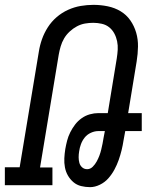

<svg xmlns="http://www.w3.org/2000/svg" viewBox="-30 -763 650 791"><path d="M341 8Q322 8 304 3.5Q286 -1 272.5 -12.5Q259 -24 250 -39.5Q241 -55 237.5 -73.5Q234 -92 235 -111Q236 -130 239 -149Q242 -166 246.5 -183.5Q251 -201 259.5 -218Q268 -235 279.5 -250Q291 -265 306.5 -276Q322 -287 340 -292Q358 -297 375 -297H414L451 -522Q454 -541 455 -558.5Q456 -576 452.5 -593Q449 -610 441 -625Q433 -640 420 -650.5Q407 -661 389.5 -665Q372 -669 354 -669Q337 -669 320 -666Q303 -663 287 -654.5Q271 -646 257 -633Q243 -620 234 -604.5Q225 -589 220 -572Q215 -555 212 -538L135 -73H186V0H-10V-74H51L130 -550Q134 -576 143 -601.5Q152 -627 167 -650.5Q182 -674 203.5 -692.5Q225 -711 250.5 -722.5Q276 -734 302.5 -738.5Q329 -743 355 -743Q385 -743 414 -737Q443 -731 467 -716.5Q491 -702 507 -679Q523 -656 531 -628.5Q539 -601 538.5 -571Q538 -541 533 -510L498 -297H554V-223H486L479 -185Q476 -165 471 -144.5Q466 -124 459 -104Q452 -84 441.5 -64.5Q431 -45 416.5 -28.5Q402 -12 381.5 -2Q361 8 341 8ZM329 -66Q342 -66 352 -76Q362 -86 368.5 -98Q375 -110 379.5 -122Q384 -134 387 -146.5Q390 -159 392.5 -171.5Q395 -184 397 -197L402 -223H375Q360 -223 344.5 -216Q329 -209 319 -196.5Q309 -184 303.5 -169Q298 -154 296 -139Q294 -127 294 -115Q294 -103 297 -92Q300 -81 308.5 -73.5Q317 -66 329 -66Z"/></svg>

Font: Iosevka HT Extended
Style: Italic
Weight: 400
Width: 7
Italic angle: -9°
Monospace: yes
Designer: Belleve Invis
Foundry: Belleve Invis
Version: Version 32.3.0; ttfautohint (v1.8.4)